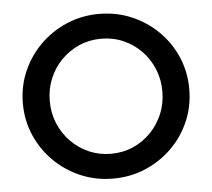

<svg xmlns="http://www.w3.org/2000/svg" viewBox="-49 -691 833 755"><g transform="rotate(-5 368.0 -313.0)"><path d="M368.1 12.5Q300 12.5 240.6 -12.8Q181.2 -38.2 136.1 -82.6Q91 -127.1 65.3 -186.1Q39.6 -245.1 39.6 -312.5Q39.6 -379.9 65.3 -438.9Q91 -497.9 136.1 -542.4Q181.2 -586.8 240.6 -612.2Q300 -637.5 368.1 -637.5Q436.8 -637.5 496.2 -612.2Q555.6 -586.8 600.7 -542.4Q645.8 -497.9 671.2 -438.9Q696.5 -379.9 696.5 -312.5Q696.5 -245.1 671.2 -186.1Q645.8 -127.1 600.7 -82.6Q555.6 -38.2 496.2 -12.8Q436.8 12.5 368.1 12.5ZM368.1 -85.4Q415.3 -85.4 455.6 -103.1Q495.8 -120.8 526 -152.1Q556.2 -183.3 573.3 -224.3Q590.3 -265.3 590.3 -312.5Q590.3 -359.7 573.3 -401Q556.2 -442.4 526 -473.3Q495.8 -504.2 455.6 -521.9Q415.3 -539.6 368.1 -539.6Q321.5 -539.6 281.2 -521.9Q241 -504.2 210.4 -473.3Q179.9 -442.4 162.8 -401Q145.8 -359.7 145.8 -312.5Q145.8 -265.3 162.8 -224.3Q179.9 -183.3 210.4 -152.1Q241 -120.8 281.2 -103.1Q321.5 -85.4 368.1 -85.4Z"/></g></svg>

Font: Afacad Flux Medium
Style: Regular
Weight: 500
Designer: Kristian Moeller
Foundry: Dicotype
Version: Version 1.100